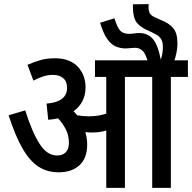

<svg xmlns="http://www.w3.org/2000/svg" viewBox="-20 -916 936 936"><path d="M405 -211Q405 -145 367.5 -110.5Q330 -76 266 -76Q211 -76 168.5 -103Q126 -130 90.5 -191Q55 -252 22 -354L103 -378Q136 -273 172.5 -215.5Q209 -158 258 -158Q285 -158 300.5 -173.5Q316 -189 316 -220Q316 -255 301 -285Q286 -315 263 -339Q240 -334 215 -332L207 -411Q307 -419 307 -488Q307 -519 288 -535Q269 -551 238 -551Q214 -551 190.5 -543.5Q167 -536 143 -523L114 -600Q144 -613 175.5 -622.5Q207 -632 248 -632Q319 -632 358 -592Q397 -552 397 -490Q397 -452 381.5 -422.5Q366 -393 339 -374Q348 -364 356 -354Q383 -349 413 -349Q460 -349 498 -362V-541H443V-622H896V-541H813V0H722V-541H589V0H498V-280Q480 -274 462 -272Q444 -270 424 -270Q412 -270 396 -272Q400 -258 402.5 -243Q405 -228 405 -211ZM701 -615Q689 -657 673.5 -670Q658 -683 639 -683Q628 -683 616 -681.5Q604 -680 591 -680Q567 -680 544.5 -689.5Q522 -699 503 -725.5Q484 -752 468 -805L538 -827Q552 -781 566.5 -766Q581 -751 609 -751Q622 -751 634.5 -753Q647 -755 659 -755Q698 -755 723.5 -728Q749 -701 764 -625Q769 -641 771.5 -655.5Q774 -670 774 -687Q774 -714 763.5 -728.5Q753 -743 733 -752L707 -765Q665 -782 646.5 -806Q628 -830 628 -883Q628 -886 628 -889Q628 -892 628 -895L705 -896Q704 -892 704 -883Q704 -863 710.5 -851Q717 -839 739 -830L770 -816Q805 -802 825 -778Q845 -754 845 -704Q845 -682 840 -657.5Q835 -633 828 -615Z"/></svg>

Font: Noto Sans Condensed Medium
Style: Regular
Weight: 500
Width: 3
Designer: Monotype Design Team
Foundry: Monotype Imaging Inc.
Version: Version 2.013; ttfautohint (v1.8.4.7-5d5b)